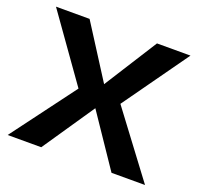

<svg xmlns="http://www.w3.org/2000/svg" viewBox="-118 -810 994 945"><g transform="rotate(20 379.0 -337.5)"><path d="M13 0H189L373.5 -271.5L557 0H732.5L482 -334L725 -675H549.5L373.5 -397.5L196.5 -675H20.5L262.5 -334Z"/></g></svg>

Font: Anybody SemiExpanded SemiBold
Style: Regular
Weight: 600
Width: 6
Designer: Tyler Finck
Foundry: Etcetera Type Company
Version: Version 1.113;gftools[0.9.25]